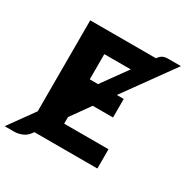

<svg xmlns="http://www.w3.org/2000/svg" viewBox="-232 -914 1084 1121"><g transform="rotate(30 310.0 -353.0)"><path d="M245.6 -428.7H301.3L423.8 -598.6H245.6ZM245.6 -174.3V-129.9H544.4V0H119.6L109.9 13.7Q91.8 37.1 66.9 46.4Q40 56.6 18.1 56.6H-47.9L75.7 -115.2V-728.5H518.1Q523.9 -736.3 531.7 -744.1Q538.1 -750.5 544.9 -753.9Q550.8 -757.3 561 -759.8Q571.8 -761.7 582 -761.7H668L428.2 -428.7H474.6V-303.7H337.9Z"/></g></svg>

Font: Lato-ExtraBold
Style: Regular
Weight: 500
Designer: Lukasz Dziedzic with Adam Twardoch and Botio Nikoltchev
Foundry: tyPoland Lukasz Dziedzic
Version: ""